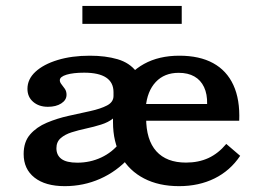

<svg xmlns="http://www.w3.org/2000/svg" viewBox="-20 -616 895 647"><path d="M583.4 11.3Q515.4 11.3 465.5 -14.6Q415.5 -40.4 388.1 -88.9Q360.8 -137.3 360.8 -204.3Q360.8 -272.4 388 -322.6Q415.1 -372.8 465.4 -400.6Q515.6 -428.3 584.4 -428.3Q652.3 -428.3 698.1 -403.3Q743.9 -378.3 766.4 -329.5Q789 -280.8 786.1 -209.2H432.9L431.2 -265.6H678Q678.7 -299 667.6 -322.5Q656.5 -346.1 635 -358.3Q613.5 -370.6 582.1 -370.6Q533.9 -370.6 504.9 -339.7Q475.8 -308.7 471.1 -254.1L474.4 -249.5Q473.6 -243.4 473 -236.1Q472.4 -228.8 472.4 -219.2Q472.4 -144.5 506.8 -106.3Q541.2 -68.1 606.7 -68.1Q649 -68.1 682.3 -83.4Q715.6 -98.8 742.5 -131L789.3 -90.9Q755.7 -40.8 703.1 -14.8Q650.4 11.3 583.4 11.3ZM240.7 -67.8Q283.6 -67.8 321.1 -85.3Q358.5 -102.7 383.9 -135.3L360.8 -204.3V-216.6Q344.8 -203.7 320.7 -196.2Q296.6 -188.6 270.5 -183Q244.4 -177.4 221.6 -170.2Q198.8 -163 184.5 -150.4Q170.1 -137.8 170.1 -116.6Q170.1 -93 187.1 -80.4Q204 -67.8 240.7 -67.8ZM198.1 11.3Q132.9 11.3 96.3 -17.5Q59.7 -46.2 59.7 -97Q59.7 -138 81.5 -162.9Q103.2 -187.9 137.9 -202.5Q172.6 -217.1 211.1 -225.6Q249.6 -234.2 284.3 -241.7Q319 -249.3 340.8 -260.7Q362.5 -272.1 362.5 -292.8V-305.4Q362.5 -338.1 337.7 -354.6Q312.8 -371.1 263.7 -371.1Q226.8 -371.1 204.2 -364.3Q181.6 -357.4 181.6 -345.7Q181.6 -338.8 187.2 -331.9Q192.9 -324.9 198.5 -316.7Q204.2 -308.4 204.2 -296.7Q204.2 -278.9 186.5 -267.5Q168.9 -256.1 141.4 -256.1Q111.2 -256.1 91.9 -272.7Q72.5 -289.3 72.5 -316.6Q72.5 -349.3 99.6 -374.3Q126.7 -399.3 174.3 -413.8Q221.9 -428.3 282.7 -428.3Q335.8 -428.3 376.3 -416.4Q416.7 -404.5 439.4 -374.8Q462.1 -345.1 462.1 -290.8L416.4 -85.5Q373.3 -38.1 317.3 -13.4Q261.4 11.3 198.1 11.3ZM257.6 -535.6V-596.1H592.4V-535.6Z"/></svg>

Font: Playfair 5pt SemiExpanded Light
Style: Regular
Weight: 300
Width: 6
Designer: Claus Eggers Sørensen
Foundry: Claus Eggers Sørensen
Version: Version 2.203